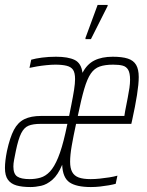

<svg xmlns="http://www.w3.org/2000/svg" viewBox="-28 -747 593 775"><path d="M95 8Q61 8 38.5 1.5Q16 -5 4 -21.5Q-8 -38 -8 -69Q-8 -83 -6 -100Q-4 -117 0 -137Q12 -192 28 -222.5Q44 -253 70.5 -266Q97 -279 138 -279Q157 -279 175.5 -279Q194 -279 213 -279Q232 -279 251 -279L260 -324Q267 -359 271 -384.5Q275 -410 275 -428Q275 -453 267 -465Q259 -477 241 -481.5Q223 -486 195 -486Q180 -486 160 -484Q140 -482 122 -479Q104 -476 91 -473L98 -506Q115 -511 141.5 -514.5Q168 -518 198 -518Q247 -518 273.5 -505Q300 -492 305 -453Q323 -488 353 -503Q383 -518 427 -518Q465 -518 488 -510.5Q511 -503 521.5 -485Q532 -467 532 -436Q532 -408 525 -363.5Q518 -319 505 -260L502 -247H279Q268 -196 261.5 -158.5Q255 -121 255 -94Q255 -68 263.5 -52.5Q272 -37 290 -30.5Q308 -24 338 -24Q355 -24 374.5 -26Q394 -28 413 -31Q432 -34 446 -38L439 -5Q428 -2 411 1Q394 4 375.5 6Q357 8 339 8Q280 8 252.5 -11Q225 -30 223 -82Q206 -41 183.5 -21.5Q161 -2 138 3Q115 8 95 8ZM92 -24Q115 -24 135.5 -30Q156 -36 173.5 -54.5Q191 -73 206.5 -110.5Q222 -148 236 -210L244 -247H136Q105 -247 87 -239.5Q69 -232 57.5 -209Q46 -186 36 -138Q32 -118 29 -102.5Q26 -87 26 -75Q26 -45 41.5 -34.5Q57 -24 92 -24ZM286 -279H474L477 -298Q483 -329 487.5 -352Q492 -375 494.5 -392.5Q497 -410 497 -425Q497 -452 489.5 -465Q482 -478 467.5 -482Q453 -486 429 -486Q396 -486 374.5 -478.5Q353 -471 338.5 -450Q324 -429 312 -388Q300 -347 286 -279ZM317 -589V-594L366 -727H407L406 -722L339 -589Z"/></svg>

Font: Saira ExtraCondensed Thin
Style: Italic
Weight: 250
Width: 2
Italic angle: -12°
Designer: Hector Gatti with collaboration of the Omnibus-Type team
Foundry: Omnibus-Type
Version: Version 1.101